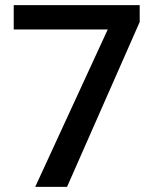

<svg xmlns="http://www.w3.org/2000/svg" viewBox="-20 -731 608 751"><path d="M526.4 -710.9H33.7V-615.7H401.4L117.7 0H242.2L526.4 -645Z"/></svg>

Font: Shabnam Medium
Style: Regular
Weight: 500
Foundry: DejaVu fonts team - Redesigned by Saber Rastikerdar - Based on Vazir font
Version: Version 5.0.1